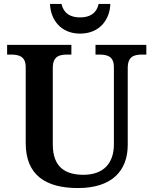

<svg xmlns="http://www.w3.org/2000/svg" viewBox="-20 -941 776 971"><path d="M385 -771C487 -771 536 -846 538 -921H479C468 -873 434 -853 385 -853C336 -853 302 -873 291 -921H233C235 -846 284 -771 385 -771ZM374 10C544 10 626 -75 626 -209V-597C626 -657 659 -665 701 -665H720V-714H463V-665H481C522 -665 556 -657 556 -601V-211C556 -113 501 -57 402 -57C309 -57 247 -97 247 -210V-597C247 -657 280 -665 322 -665H341V-714H16V-665H34C75 -665 110 -657 110 -601V-217C110 -54 213 10 374 10Z"/></svg>

Font: Noto Serif Devanagari SemiBold
Style: Regular
Weight: 600
Designer: Universal Thirst, Indian Type Foundry and the Monotype Design Team
Foundry: Monotype Imaging Inc.
Version: Version 2.004